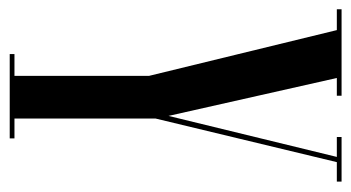

<svg xmlns="http://www.w3.org/2000/svg" viewBox="-188 -552 740 405"><g transform="rotate(90 182.5 -350.0)"><path d="M94.5 0V-10H140.5V-294L44 -690H0V-700H182.5V-690H145L225 -335L311.5 -690H269.5V-700H363.5V-690H322.5L230.5 -307.5V-10H272.5V0Z"/></g></svg>

Font: Imbue 100pt Medium
Style: Regular
Weight: 500
Designer: Tyler Finck
Foundry: Etcetera Type Company
Version: Version 1.102; ttfautohint (v1.8.3)